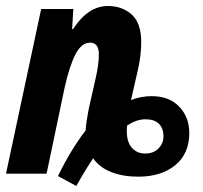

<svg xmlns="http://www.w3.org/2000/svg" viewBox="-29 -578 676 639"><path d="M164 8Q205 -77 256 -144Q258 -173 266 -214L289 -316Q300 -363 300 -397Q300 -436 271 -436Q242 -436 222 -397Q202 -358 186 -286L126 0H-9L108 -548H215L211 -481H214Q264 -558 330 -558Q378 -558 409.5 -529.5Q441 -501 441 -438Q441 -396 431 -350L407 -245Q440 -258 476 -258Q534 -258 567.5 -223Q601 -188 601 -135Q601 -67 554.5 -28.5Q508 10 431 10Q381 10 342 -5Q303 -20 281 -51Q258 -18 225 41ZM515 -124Q515 -151 500 -166Q485 -181 455 -181Q425 -181 394 -160Q393 -154 393 -142Q393 -105 410 -86Q427 -67 454 -67Q482 -67 498.5 -84Q515 -101 515 -124Z"/></svg>

Font: Noto Sans Display Ex Bold Cond
Style: Italic
Weight: 800
Width: 3
Italic angle: -12°
Designer: Monotype Design team
Foundry: Monotype Imaging Inc.
Version: Version 1.000